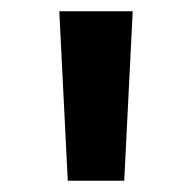

<svg xmlns="http://www.w3.org/2000/svg" viewBox="-20 -790 340 340"><path d="M100 -470 85 -770H215L200 -470Z"/></svg>

Font: M PLUS 1 Medium
Style: Regular
Weight: 500
Designer: Coji Morishita
Foundry: UNDERFOREST DESIGN
Version: Version 1.001